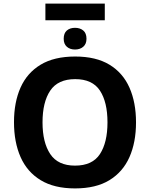

<svg xmlns="http://www.w3.org/2000/svg" viewBox="-20 -1040 836 1070"><path d="M738 -358Q738 -247 701.5 -164.5Q665 -82 590 -36Q515 10 398 10Q282 10 206.5 -36Q131 -82 94.5 -165Q58 -248 58 -359Q58 -470 94.5 -552Q131 -634 206.5 -679.5Q282 -725 399 -725Q515 -725 590 -679.5Q665 -634 701.5 -551.5Q738 -469 738 -358ZM217 -358Q217 -246 260 -181.5Q303 -117 398 -117Q495 -117 537 -181.5Q579 -246 579 -358Q579 -471 537 -535Q495 -599 399 -599Q303 -599 260 -535Q217 -471 217 -358ZM564 -1020V-927H233V-1020ZM398 -885Q426 -885 444 -870Q462 -855 462 -824Q462 -795 444 -779.5Q426 -764 398 -764Q370 -764 352.5 -779.5Q335 -795 335 -824Q335 -855 352.5 -870Q370 -885 398 -885Z"/></svg>

Font: Noto IKEA Latin
Style: Bold
Weight: 700
Designer: Monotype Design Team
Foundry: Monotype Imaging Inc.
Version: Version 1.0